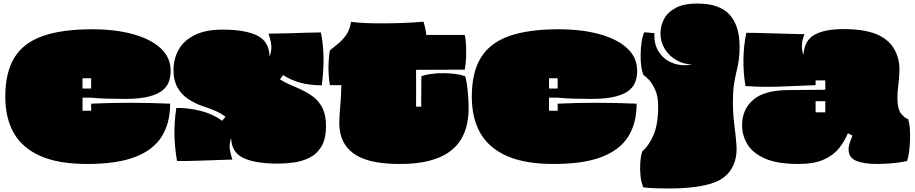

<svg xmlns="http://www.w3.org/2000/svg" viewBox="-20 -896 5190 1089"><path d="M474 34Q311 34 208.5 -11.5Q106 -57 58 -142Q10 -227 10 -347Q10 -485 61.5 -569Q113 -653 222 -691.5Q331 -730 503 -730Q631 -730 731.5 -703Q832 -676 890 -623.5Q948 -571 948 -494Q948 -466 939.5 -437.5Q931 -409 905 -386Q879 -363 827 -349Q775 -335 688 -335Q630 -335 583.5 -336.5Q537 -338 498 -342H448V-268H497V-308Q709 -318 945 -308Q945 -197 897 -121Q849 -45 746 -5.5Q643 34 474 34ZM448 -394H497V-452H448Z M1556 32Q1428 32 1360.5 0Q1293 -32 1291 -113Q1279 -79 1283.5 -49.5Q1288 -20 1298 9Q1199 12 1118 15Q1037 18 984 17Q971 -57 969.5 -130Q968 -203 980 -284Q1053 -284 1120.5 -266.5Q1188 -249 1240 -211L1259 -234Q1230 -255 1198.5 -268.5Q1167 -282 1132 -293Q1085 -309 1046.5 -335Q1008 -361 986 -401Q964 -441 964 -499Q964 -561 992.5 -613Q1021 -665 1083 -696.5Q1145 -728 1243 -728Q1370 -728 1438.5 -694.5Q1507 -661 1509 -575Q1522 -610 1518.5 -640.5Q1515 -671 1503 -705Q1574 -706 1625.5 -707.5Q1677 -709 1719 -710.5Q1761 -712 1800 -712Q1814 -646 1815 -569Q1816 -492 1805 -412Q1732 -413 1682 -427Q1632 -441 1585 -470L1568 -446Q1593 -430 1614 -420.5Q1635 -411 1652 -404Q1713 -379 1752 -350.5Q1791 -322 1810 -281.5Q1829 -241 1829 -181Q1829 -108 1803 -65Q1777 -22 1735.5 -1.5Q1694 19 1646.5 25.5Q1599 32 1556 32Z M2248 34Q2099 34 2019 -5.5Q1939 -45 1915 -123Q1904 -158 1904.5 -200Q1905 -242 1910 -295Q1915 -348 1916 -413H1851Q1846 -441 1844 -476Q1842 -511 1844 -546.5Q1846 -582 1851 -610Q1877 -631 1901.5 -651.5Q1926 -672 1945 -700Q1964 -728 1971 -772Q2007 -767 2058.5 -765Q2110 -763 2168.5 -763.5Q2227 -764 2283 -766.5Q2339 -769 2382 -773Q2388 -754 2392 -735Q2396 -716 2398 -698H2616Q2621 -680 2623 -644Q2625 -608 2623.5 -568.5Q2622 -529 2616 -501L2340 -500V-291H2369L2370 -464Q2392 -472 2424.5 -476.5Q2457 -481 2493 -481Q2529 -481 2562 -476.5Q2595 -472 2618 -464Q2621 -459 2626 -430.5Q2631 -402 2634.5 -361.5Q2638 -321 2638 -280Q2638 -236 2628.5 -191Q2619 -146 2595 -105.5Q2571 -65 2527 -33.5Q2483 -2 2414.5 16Q2346 34 2248 34Z M3120 34Q2957 34 2854.5 -11.5Q2752 -57 2704 -142Q2656 -227 2656 -347Q2656 -485 2707.5 -569Q2759 -653 2868 -691.5Q2977 -730 3149 -730Q3277 -730 3377.5 -703Q3478 -676 3536 -623.5Q3594 -571 3594 -494Q3594 -466 3585.5 -437.5Q3577 -409 3551 -386Q3525 -363 3473 -349Q3421 -335 3334 -335Q3276 -335 3229.5 -336.5Q3183 -338 3144 -342H3094V-268H3143V-308Q3355 -318 3591 -308Q3591 -197 3543 -121Q3495 -45 3392 -5.5Q3289 34 3120 34ZM3094 -394H3143V-452H3094Z M3771 173Q3739 173 3703 172Q3667 171 3629 167Q3617 139 3613 102.5Q3609 66 3611.5 28.5Q3614 -9 3623 -38Q3661 -70 3687 -131Q3713 -192 3713 -293Q3713 -349 3696.5 -386Q3680 -423 3660.5 -443.5Q3641 -464 3631 -469Q3622 -486 3617.5 -517.5Q3613 -549 3613.5 -586Q3614 -623 3619 -657Q3624 -691 3634 -713L3692 -708Q3688 -646 3717 -601.5Q3746 -557 3796.5 -538Q3847 -519 3904 -530Q3856 -532 3815.5 -555.5Q3775 -579 3750.5 -618.5Q3726 -658 3726 -707Q3726 -748 3745.5 -786.5Q3765 -825 3811 -850.5Q3857 -876 3935 -876Q4060 -876 4117.5 -813.5Q4175 -751 4175 -629Q4175 -585 4169.5 -551Q4164 -517 4156 -484.5Q4148 -452 4142.5 -413Q4137 -374 4137 -319Q4137 -250 4145 -188.5Q4153 -127 4157 -75Q4161 -23 4148 19Q4120 107 4029 140Q3938 173 3771 173Z M4508 34Q4388 34 4318.5 3Q4249 -28 4219 -78Q4189 -128 4189 -186Q4189 -274 4251 -329Q4313 -384 4449 -385L4661 -387V-440H4606V-413Q4504 -409 4405 -405Q4306 -401 4208 -408Q4183 -564 4213 -710Q4242 -710 4283.5 -709Q4325 -708 4371.5 -706.5Q4418 -705 4463 -704Q4508 -703 4543 -702Q4530 -672 4528.5 -642Q4527 -612 4537 -584Q4542 -667 4600 -699Q4658 -731 4764 -731Q4901 -731 4974 -691.5Q5047 -652 5071 -574Q5083 -537 5081.5 -494.5Q5080 -452 5075 -412Q5070 -372 5070 -340Q5070 -279 5089.5 -253.5Q5109 -228 5131 -220Q5140 -191 5141.5 -147Q5143 -103 5139 -59Q5135 -15 5125 17Q5081 27 5033 30.5Q4985 34 4955 34Q4879 34 4836 16Q4793 -2 4793 -50Q4793 -67 4799.5 -86Q4806 -105 4815 -127L4789 -140Q4771 -96 4739.5 -56Q4708 -16 4652.5 9Q4597 34 4508 34ZM4606 -259H4661V-322H4606Z"/></svg>

Font: Oi
Style: Regular
Weight: 400
Designer: Kostas Bartsokas, Mohamad Dakak
Foundry: Foundry5
Version: Version 4.000